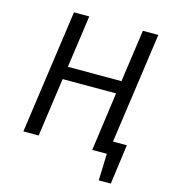

<svg xmlns="http://www.w3.org/2000/svg" viewBox="-121 -785 915 1031"><g transform="rotate(15 336.0 -269.5)"><path d="M544 -72H621L591 149H524L529 0H448L493 -326H196L150 0H65L162 -688H247L206 -397H504L545 -688H631Z"/></g></svg>

Font: Fira Sans Book
Style: Italic
Weight: 350
Italic angle: -8°
Designer: bBox Type GmbH & Carrois Corporate GbR & Edenspiekermann AG
Foundry: bBox Type GmbH & Carrois Corporate GbR & Edenspiekermann AG
Version: Version 4.301